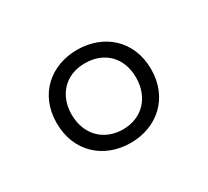

<svg xmlns="http://www.w3.org/2000/svg" viewBox="-67 -917 496 457"><g transform="rotate(-30 181.0 -688.0)"><path d="M181 -560C254 -560 310 -610 310 -688C310 -768 252 -816 180 -816C108 -816 51 -768 51 -689C51 -610 107 -560 181 -560ZM181 -597C130 -597 92 -632 92 -689C92 -740 125 -779 180 -779C234 -779 269 -743 269 -689C269 -634 233 -597 181 -597Z"/></g></svg>

Font: Noto Sans Kannada UI ExtraCondensed Light
Style: Regular
Weight: 300
Width: 2
Designer: Jelle Bosma - Monotype Design Team
Foundry: Monotype Imaging Inc.
Version: Version 2.005